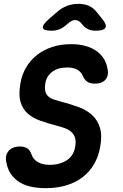

<svg xmlns="http://www.w3.org/2000/svg" viewBox="-20 -970 640 1000"><path d="M411.2 -574.5Q402.1 -597.2 381.2 -607.8Q360.4 -618.5 329.4 -618.5Q282.5 -618.5 252.7 -596.5Q222.9 -574.6 216.3 -537.2Q212 -510.4 216.1 -494.2Q220.2 -478.1 231.4 -468.1Q242.6 -458 259.6 -452.1Q276.6 -446.2 297.8 -440.6Q345.2 -428.3 387.4 -413.2Q429.5 -398 458.5 -372Q487.4 -345.9 500.2 -306.2Q512.9 -266.4 501.9 -205.3Q493.2 -155.9 470.6 -116.4Q447.9 -76.8 412.4 -48.8Q376.8 -20.7 328.1 -5.4Q279.4 10 218 10Q124.9 10 75 -25.4Q25.1 -60.9 13.9 -120.7Q4.4 -157.9 23.7 -182.4Q43.1 -207 84.4 -207Q102.3 -207 118.1 -199.7Q133.8 -192.4 143.4 -167.6Q151.5 -141.3 176.2 -126.4Q200.8 -111.5 239.6 -111.5Q266 -111.5 288.4 -117.8Q310.9 -124 328.2 -135.5Q345.6 -147 356.6 -164.5Q367.7 -181.9 371.3 -203.9Q376.6 -233.6 370.8 -252.2Q365 -270.9 351.4 -282.9Q337.9 -295 318.2 -302.2Q298.6 -309.5 275.5 -315.4Q228.9 -327.4 189.5 -341.5Q150.2 -355.7 123.9 -379Q97.7 -402.4 86.8 -439.8Q76 -477.3 86.4 -536.6Q94.4 -582.7 116.9 -620.3Q139.5 -657.9 173.9 -684.6Q208.4 -711.3 252.9 -725.6Q297.4 -740 350 -740Q390 -740 422 -731.6Q454 -723.2 478.1 -707.2Q502.1 -691.2 517.6 -669Q533 -646.7 538.2 -620Q549 -580.8 531.3 -557.6Q513.5 -534.4 474.1 -534.4Q451.3 -534.4 436.5 -543Q421.8 -551.7 411.2 -574.5ZM249.3 -810Q206.9 -810 203.2 -824.8Q199.5 -839.6 233.8 -869.9L275.6 -906.3Q301.3 -929 329.2 -939.5Q357.2 -950 388 -950Q418.8 -950 442.9 -939.5Q466.9 -929 484.5 -906.3L513.7 -869.6Q537.9 -840.3 528.8 -825.2Q519.7 -810 478.3 -810Q457.1 -810 440.9 -817.1Q424.8 -824.1 412 -838.6L402.7 -849.5Q388.6 -865.6 371.6 -865.6Q354.7 -865.6 335.6 -848.8L325.3 -840.3Q307.8 -824.8 289.2 -817.4Q270.5 -810 249.3 -810Z"/></svg>

Font: Maple Mono
Style: Italic
Weight: 400
Italic angle: -10°
Monospace: yes
Designer: subframe7536
Version: Version 7.300